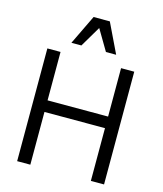

<svg xmlns="http://www.w3.org/2000/svg" viewBox="-139 -1086 1006 1188"><g transform="rotate(15 363.5 -492.0)"><path d="M219.7 -794.4 311 -983.9H415L506.3 -794.4H440.9L362.3 -927.2L283.7 -794.4ZM641.6 0H557.1V-337.9H169.4V0H85V-722.2H169.4V-412.1H557.1V-722.2H641.6Z"/></g></svg>

Font: Oxygen
Style: Regular
Weight: 400
Designer: Vernon Adams
Foundry: Vernon Adams
Version: Version Release 0.2.3 webfont; ttfautohint (v0.93.3-1d66) -l